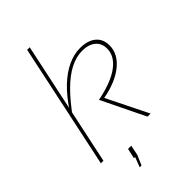

<svg xmlns="http://www.w3.org/2000/svg" viewBox="-269 -811 1059 1059"><g transform="rotate(-45 260.5 -281.5)"><path d="M257 -255Q370 -277 429.5 -320.5Q489 -364 489 -423Q489 -465 460.5 -488.5Q432 -512 382 -512Q336 -512 288 -487.5Q240 -463 189 -412Q138 -361 81 -281L99 -325Q144 -394 191.5 -439.5Q239 -485 288 -508Q337 -531 385 -531Q444 -531 477.5 -503.5Q511 -476 511 -426Q511 -360 450 -310.5Q389 -261 285 -242L405 0H381ZM172 -730H192L37 0H17ZM153 167 175 109H166L179 50H204L192 109L167 167Z"/></g></svg>

Font: Raleway Thin
Style: Italic
Weight: 100
Italic angle: -12°
Designer: Matt McInerney, Pablo Impallari, Rodrigo Fuenzalida
Foundry: Matt McInerney, Pablo Impallari, Rodrigo Fuenzalida
Version: Version 4.026